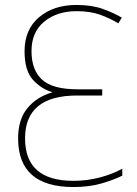

<svg xmlns="http://www.w3.org/2000/svg" viewBox="-20 -744 552 774"><path d="M288 -724Q196 -724 137.5 -674.5Q79 -625 79 -538Q79 -459 112.5 -422.5Q146 -386 189 -373V-371Q129 -354 91 -308.5Q53 -263 53 -186Q53 10 276 10Q338 10 387.5 -4Q437 -18 473 -36V-64Q436 -43 384 -29Q332 -15 276 -15Q81 -15 81 -186Q81 -359 291 -359H392V-384H292Q192 -384 149.5 -423Q107 -462 107 -538Q107 -615 158.5 -657Q210 -699 289 -699Q344 -699 384 -684.5Q424 -670 457 -650L471 -673Q437 -693 393 -708.5Q349 -724 288 -724Z"/></svg>

Font: Noto Sans Display Thin
Style: Regular
Weight: 250
Designer: Monotype Design Team
Foundry: Monotype Imaging Inc.
Version: Version 1.900